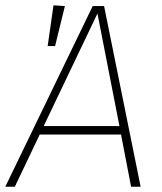

<svg xmlns="http://www.w3.org/2000/svg" viewBox="-33 -705 612 725"><path d="M212 -682 175 -531H147L169 -685ZM462 0 424 -197H117L23 0H-13L317 -682H360L498 0ZM132 -229H418L335 -654Z"/></svg>

Font: Fira Sans UltraLight
Style: Italic
Weight: 200
Italic angle: -8°
Designer: Carrois Corporate & Edenspiekermann AG
Foundry: Carrois Corporate GbR & Edenspiekermann AG
Version: Version 4.203;PS 004.203;hotconv 1.0.88;makeotf.lib2.5.64775